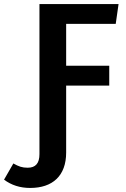

<svg xmlns="http://www.w3.org/2000/svg" viewBox="-114 -711 623 949"><path d="M458 -593 472 -691H81V51C81 96 62 118 23 118C-5 118 -21 112 -48 97L-94 177C-58 204 -15 218 35 218C146 218 213 158 213 43V-288H426V-386H213V-593Z"/></svg>

Font: Fira Sans Medium
Style: Regular
Weight: 500
Designer: Carrois Corporate & Edenspiekermann AG
Foundry: Carrois Corporate GbR & Edenspiekermann AG
Version: Version 4.203